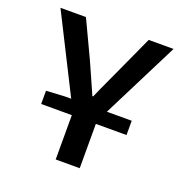

<svg xmlns="http://www.w3.org/2000/svg" viewBox="-119 -763 839 871"><g transform="rotate(20 300.0 -327.0)"><path d="M94 -214V-278L185 -283H506V-214ZM242 0V-227L27 -654H150L233 -478Q250 -441 266 -404Q282 -367 300 -327H304Q321 -367 338.5 -404Q356 -441 373 -479L453 -654H573L358 -227V0Z"/></g></svg>

Font: Source Code Pro SemiBold
Style: Regular
Weight: 600
Monospace: yes
Designer: Paul D. Hunt, Teo Tuominen
Foundry: Adobe Systems Incorporated
Version: Version 1.018;hotconv 1.0.116;makeotfexe 2.5.65601